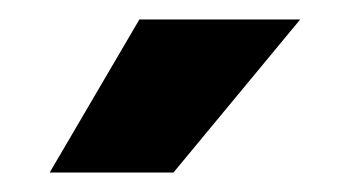

<svg xmlns="http://www.w3.org/2000/svg" viewBox="-20 -720 358 197"><path d="M288 -700 158 -543H31L123 -700Z"/></svg>

Font: Epunda Sans ExtraBold
Style: Regular
Weight: 800
Designer: Simon Atzbach
Foundry: typofactur
Version: Version 2.204; ttfautohint (v1.8.4.7-5d5b)